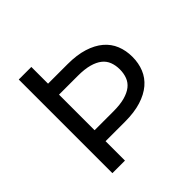

<svg xmlns="http://www.w3.org/2000/svg" viewBox="-180 -857 1015 1015"><g transform="rotate(-45 327.5 -350.0)"><path d="M100 0V-700H194V-575H340Q409 -575 460 -559Q511 -543 544.5 -514.5Q578 -486 594 -446.5Q610 -407 610 -360Q610 -313 594 -273.5Q578 -234 544.5 -205.5Q511 -177 460 -161Q409 -145 340 -145H194V0ZM194 -227H335Q385 -227 419.5 -236.5Q454 -246 475.5 -263Q497 -280 506.5 -305Q516 -330 516 -360Q516 -390 506.5 -415Q497 -440 475.5 -457Q454 -474 419.5 -483.5Q385 -493 335 -493H194Z"/></g></svg>

Font: Golos Text VF
Style: Regular
Weight: 400
Designer: A.Korolkova, Vitaly Kuzmin
Foundry: ParaType Ltd
Version: Version 2.003